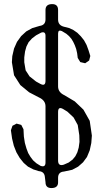

<svg xmlns="http://www.w3.org/2000/svg" viewBox="-20 -869 540 954"><path d="M358.4 -626 351.6 -644.5 343.8 -661.1 335 -675.8 323.2 -689.5 309.6 -701.2 287.1 -714.8Q268.6 -722.7 268.6 -702.1V-439.5Q268.6 -410.2 300.8 -395.5L351.6 -365.2L394.5 -324.2L425.8 -268.6L436.5 -195.3L433.6 -158.2L425.8 -122.1L412.1 -88.9L392.6 -62.5L368.2 -41L338.9 -25.4L297.9 -16.6Q268.6 -14.6 268.6 14.6V37.1Q268.6 65.4 235.4 65.4Q206.1 65.4 206.1 36.1L203.1 11.7Q201.2 -16.6 172.9 -18.6L145.5 -27.3L119.1 -41L97.7 -59.6L78.1 -84L61.5 -112.3L48.8 -144.5L40 -180.7L34.2 -221.7L42 -244.1L62.5 -254.9L85.9 -248L96.7 -226.6L98.6 -190.4L103.5 -159.2L111.3 -131.8L120.1 -108.4L131.8 -88.9L144.5 -72.3L161.1 -57.6L181.6 -44.9Q206.1 -36.1 206.1 -61.5V-340.8Q206.1 -370.1 173.8 -384.8L125 -410.2L81.1 -446.3L49.8 -495.1L39.1 -559.6L41 -589.8L49.8 -627.9L64.5 -661.1L85 -689.5L110.4 -712.9L140.6 -729.5L176.8 -740.2Q206.1 -744.1 206.1 -772.5V-819.3Q206.1 -848.6 239.3 -848.6Q268.6 -848.6 268.6 -819.3V-771.5Q268.6 -742.2 300.8 -735.4L324.2 -729.5L344.7 -719.7L364.3 -706.1L381.8 -688.5L397.5 -668.9L410.2 -645.5L419.9 -619.1L428.7 -590.8L422.9 -568.4L403.3 -554.7L378.9 -560.5L366.2 -581.1L363.3 -604.5ZM345.7 -285.2 314.5 -314.5 293.9 -327.1Q268.6 -341.8 268.6 -312.5V-71.3Q268.6 -42 296.9 -50.8L321.3 -61.5L340.8 -76.2L354.5 -92.8L364.3 -112.3L371.1 -135.7L375 -164.1L374 -197.3L366.2 -248ZM184.6 -707 159.2 -693.4 138.7 -677.7 122.1 -659.2 111.3 -637.7 104.5 -613.3 100.6 -584V-559.6L107.4 -519.5L127 -489.3L159.2 -463.9L180.7 -452.1Q206.1 -438.5 206.1 -467.8V-691.4Q206.1 -713.9 184.6 -707Z"/></svg>

Font: B2 Hana
Style: Regular
Weight: 500
Version: 2020-08-05; (max)